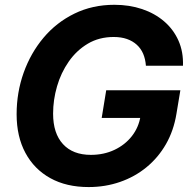

<svg xmlns="http://www.w3.org/2000/svg" viewBox="-20 -758 783 789"><path d="M344.2 10.7Q252.9 10.7 186.8 -25.9Q120.6 -62.5 84.5 -129.6Q48.3 -196.8 48.3 -288.6Q48.3 -377.9 77.1 -459Q106 -540 158.9 -603Q211.9 -666 285.9 -702.1Q359.9 -738.3 450.2 -738.3Q511.7 -738.3 564 -720.7Q616.2 -703.1 654.5 -670.2Q692.9 -637.2 713.4 -591.1Q733.9 -544.9 731.9 -487.8H579.6Q577.6 -515.1 568.4 -536.9Q559.1 -558.6 542.2 -574Q525.4 -589.4 501.7 -597.7Q478 -606 447.3 -606Q387.2 -606 340.8 -578.4Q294.4 -550.8 262.5 -504.9Q230.5 -459 214.4 -403.3Q198.2 -347.7 198.2 -291Q198.2 -210 238.8 -165.8Q279.3 -121.6 353.5 -121.6Q406.7 -121.6 450.2 -142.1Q493.7 -162.6 522 -198.7Q550.3 -234.9 557.6 -281.7L589.8 -273.4H397.9L416.5 -387.2H721.2L705.1 -290.5Q693.8 -221.2 661.9 -165.5Q629.9 -109.9 581.8 -70.6Q533.7 -31.2 473.1 -10.3Q412.6 10.7 344.2 10.7Z"/></svg>

Font: Inter 24pt
Style: Bold Italic
Weight: 700
Italic angle: -9.3988°
Version: Version 4.001;git-66647c0bb